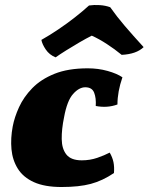

<svg xmlns="http://www.w3.org/2000/svg" viewBox="-20 -741 596 770"><path d="M227 9Q159 9 116 -10.5Q73 -30 51.5 -64.5Q30 -99 26 -142.5Q22 -186 31 -234Q38 -271 56.5 -311.5Q75 -352 109.5 -387.5Q144 -423 198.5 -445Q253 -467 332 -467Q374 -467 411.5 -456.5Q449 -446 471 -431Q451 -373 451 -322Q410 -307 364 -316Q366 -348 357.5 -369.5Q349 -391 322 -391Q297 -391 273 -364Q249 -337 237 -271Q227 -223 227.5 -183.5Q228 -144 246.5 -121Q265 -98 308 -98Q341 -98 370 -108Q399 -118 420 -129Q431 -110 435 -91Q439 -72 437 -47Q391 -16 344 -3.5Q297 9 227 9ZM203 -511Q178 -521 163.5 -542.5Q149 -564 146 -581Q178 -599 213 -622.5Q248 -646 280.5 -671.5Q313 -697 337 -719Q357 -722 380 -720.5Q403 -719 422 -712Q448 -675 480.5 -637Q513 -599 556 -552Q527 -524 468 -521Q440 -544 408.5 -564.5Q377 -585 348 -598Q326 -587 298.5 -571Q271 -555 245.5 -539Q220 -523 203 -511Z"/></svg>

Font: Vollkorn Black
Style: Italic
Weight: 900
Italic angle: -11°
Designer: Friedrich Althausen
Foundry: Friedrich Althausen
Version: Version 5.000; ttfautohint (v1.8.3)